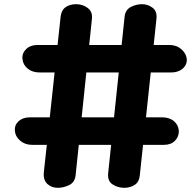

<svg xmlns="http://www.w3.org/2000/svg" viewBox="-20 -898 928 918"><path d="M256 0Q227 0 206.8 -18.2Q186.5 -36.5 189.5 -73L270 -819.5Q274 -850.5 294.5 -864.2Q315 -878 344 -878Q375.5 -878 399.5 -859.8Q423.5 -841.5 419.5 -807.5L341.5 -60Q338 -26.5 311 -13.2Q284 0 256 0ZM574.5 0Q543.5 0 518 -16.5Q492.5 -33 497.5 -73L576 -820.5Q580 -851.5 605.8 -864.8Q631.5 -878 659 -878Q686.5 -878 709.2 -861.2Q732 -844.5 728 -807.5L648.5 -60Q645.5 -28 624 -14Q602.5 0 574.5 0ZM133 -205.5Q99.5 -205.5 76.2 -225.5Q53 -245.5 51 -273Q49 -300.5 69.2 -318.8Q89.5 -337 123.5 -337H754.5Q790 -337 811.5 -318.8Q833 -300.5 835 -273Q836 -245.5 817 -225.5Q798 -205.5 765 -205.5ZM169.5 -551.5Q134.5 -551.5 112 -570.2Q89.5 -589 87.5 -616.5Q84.5 -643 104.8 -663Q125 -683 160 -683H789.5Q823.5 -683 846.8 -663Q870 -643 873 -616.5Q875 -589 853.8 -570.2Q832.5 -551.5 798.5 -551.5Z"/></svg>

Font: Edu SA Hand Cursive
Style: Regular
Weight: 400
Designer: Tina and Corey Anderson, Eben Sorkin, Mirko Velimirovic
Foundry: Google for Education
Version: Version 2.000